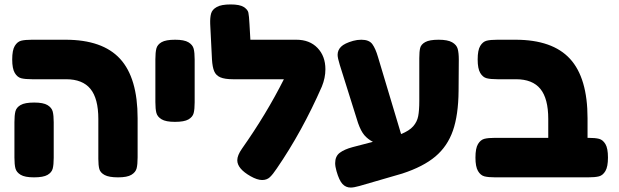

<svg xmlns="http://www.w3.org/2000/svg" viewBox="-20 -799 2789 865"><path d="M423 -83V-263Q423 -355 387.5 -398.5Q352 -442 278 -442H125Q93 -442 75.5 -446.5Q58 -451 46.5 -470.5Q35 -490 35 -531Q35 -573 46.5 -592Q58 -611 75 -615.5Q92 -620 124 -620H275Q442 -620 521 -534Q600 -448 600 -266V-90Q600 -58 595.5 -40.5Q591 -23 572 -11.5Q553 0 512 0Q471 0 451.5 -10.5Q432 -21 427.5 -37.5Q423 -54 423 -83ZM134 -337Q175 -337 194 -325.5Q213 -314 217.5 -296.5Q222 -279 222 -248V-88Q222 -57 217.5 -39.5Q213 -22 194 -11Q175 0 133 0Q92 0 73 -11.5Q54 -23 49.5 -40.5Q45 -58 45 -89V-249Q45 -280 49.5 -297.5Q54 -315 73 -326Q92 -337 134 -337Z M769 -620Q810 -620 829 -608.5Q848 -597 852.5 -579.5Q857 -562 857 -531V-338Q857 -307 852.5 -289.5Q848 -272 829 -261Q810 -250 768 -250Q727 -250 708 -261.5Q689 -273 684.5 -290.5Q680 -308 680 -339V-532Q680 -563 684.5 -580.5Q689 -598 708 -609Q727 -620 769 -620Z M1446 -487Q1446 -448 1430 -409Q1341 -206 1227 -40Q1209 -13 1195.5 -0.5Q1182 12 1161 12Q1139 12 1109 -5Q1049 -39 1049 -77Q1049 -99 1070 -129Q1180 -285 1259 -442H1030Q993 -442 973 -450.5Q953 -459 945 -478Q937 -497 935 -531L927 -691Q926 -720 931 -738Q936 -756 956.5 -767.5Q977 -779 1019 -779Q1060 -779 1078 -767.5Q1096 -756 1099 -742Q1102 -728 1104 -690L1108 -620H1315Q1375 -620 1410.5 -583Q1446 -546 1446 -487Z M2047 -530 2046 -389Q2045 -281 2020.5 -210.5Q1996 -140 1941.5 -94Q1887 -48 1792 -17L1599 39Q1574 46 1560 46Q1538 46 1523 30Q1508 14 1496 -28Q1490 -49 1490 -64Q1490 -95 1510.5 -110.5Q1531 -126 1568 -136L1660 -160Q1637 -172 1621.5 -190Q1606 -208 1593 -245L1511 -506Q1501 -538 1501 -552Q1501 -573 1516.5 -588.5Q1532 -604 1571 -615Q1589 -620 1608 -620Q1643 -620 1657.5 -600Q1672 -580 1683 -542L1787 -195Q1824 -210 1841.5 -230Q1859 -250 1864 -275.5Q1869 -301 1869 -345V-537Q1869 -567 1873 -583Q1877 -599 1896 -609.5Q1915 -620 1956 -620Q1997 -620 2017 -608.5Q2037 -597 2042 -579Q2047 -561 2047 -530Z M2719 -89Q2719 -48 2707.5 -28.5Q2696 -9 2678.5 -4.5Q2661 0 2629 0H2212Q2180 0 2162.5 -4.5Q2145 -9 2133.5 -28.5Q2122 -48 2122 -89Q2122 -131 2133.5 -150Q2145 -169 2162 -173.5Q2179 -178 2211 -178H2450V-263Q2450 -355 2414.5 -398.5Q2379 -442 2305 -442H2222Q2190 -442 2172.5 -446.5Q2155 -451 2143.5 -470.5Q2132 -490 2132 -531Q2132 -573 2143.5 -592Q2155 -611 2172 -615.5Q2189 -620 2221 -620H2302Q2469 -620 2548 -534Q2627 -448 2627 -266V-178H2630Q2662 -178 2679 -173.5Q2696 -169 2707.5 -150Q2719 -131 2719 -89Z"/></svg>

Font: Fredoka One
Style: Regular
Weight: 400
Designer: Milena B. Brandão, Ben Nathan
Version: Version 2.000; ttfautohint (v1.5.33-1714) -l 8 -r 50 -G 200 